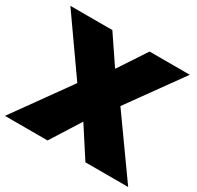

<svg xmlns="http://www.w3.org/2000/svg" viewBox="-158 -875 1078 1050"><g transform="rotate(30 381.0 -350.0)"><path d="M-8 0 245 -353 1 -700H266L385 -524L501 -700H755L512 -362L770 0H500L379 -187L261 0Z"/></g></svg>

Font: Montserrat Black
Style: Regular
Weight: 900
Designer: Julieta Ulanovsky
Foundry: Julieta Ulanovsky
Version: Version 9.000; ttfautohint (v1.8.4.7-5d5b)